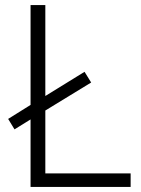

<svg xmlns="http://www.w3.org/2000/svg" viewBox="-20 -734 555 754"><path d="M100 0V-265L37 -226L12 -267L100 -322V-714H158V-357L312 -452L338 -410L158 -300V-53H493V0Z"/></svg>

Font: Noto Sans Thai Looped Light
Style: Regular
Weight: 300
Designer: Sasikarn Vongin, Ben Mitchell
Foundry: The Fontpad Ltd
Version: Version 1.001; ttfautohint (v1.8.4.7-5d5b)